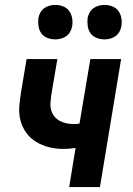

<svg xmlns="http://www.w3.org/2000/svg" viewBox="-20 -760 540 780"><path d="M261 0 287 -159Q275 -157 262.5 -156Q250 -155 237 -155Q207 -155 179 -162Q151 -169 127 -183.5Q103 -198 86.5 -221Q70 -244 63 -271.5Q56 -299 58.5 -329Q61 -359 66 -389L88 -520H213L188 -372Q186 -357 185 -341.5Q184 -326 188 -312Q192 -298 201 -287Q210 -276 222.5 -269Q235 -262 250 -259Q265 -256 280 -256Q286 -256 292 -256.5Q298 -257 303 -258L347 -520H472L386 0ZM405 -600Q388 -600 372.5 -606Q357 -612 348 -624.5Q339 -637 336.5 -653.5Q334 -670 336 -687Q338 -698 344 -709Q350 -720 360 -727Q370 -734 381.5 -737Q393 -740 404 -740Q421 -740 436.5 -734Q452 -728 461 -715.5Q470 -703 473 -686.5Q476 -670 473 -653Q471 -642 465 -631Q459 -620 449 -613Q439 -606 427.5 -603Q416 -600 405 -600ZM205 -600Q188 -600 172.5 -606Q157 -612 148 -624.5Q139 -637 136.5 -653.5Q134 -670 136 -687Q138 -698 144 -709Q150 -720 160 -727Q170 -734 181.5 -737Q193 -740 204 -740Q221 -740 236.5 -734Q252 -728 261 -715.5Q270 -703 273 -686.5Q276 -670 273 -653Q271 -642 265 -631Q259 -620 249 -613Q239 -606 227.5 -603Q216 -600 205 -600Z"/></svg>

Font: Iosevka SS18 Extrabold
Style: Italic
Weight: 800
Italic angle: -9°
Monospace: yes
Designer: Belleve Invis
Foundry: Belleve Invis
Version: Version 25.1.1; ttfautohint (v1.8.4)